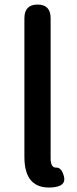

<svg xmlns="http://www.w3.org/2000/svg" viewBox="-20 -817 338 842"><path d="M87 -129V-737Q87 -797 145 -797Q202 -797 202 -737V-123Q202 -81 226.5 -82Q251 -83 261 -41Q270 1 207 5Q87 13 87 -129Z"/></svg>

Font: Resource Han Rounded TW Medium
Style: Regular
Weight: 500
Designer: Cyano Hao (round all glyphs); Ryoko NISHIZUKA 西塚涼子 (kana, bopomofo & ideographs); Paul D. Hunt (Latin, Greek & Cyrillic)
Foundry: Cyano Hao
Version: 0.990